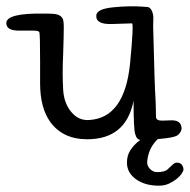

<svg xmlns="http://www.w3.org/2000/svg" viewBox="-68 -424 601 608"><path d="M457 2Q439 8 427.5 20.5Q416 33 409.5 46Q403 59 400.5 71.5Q398 84 398 90Q398 102 407.5 111.5Q417 121 429 121Q454 121 462.5 112.5Q471 104 479 97Q486 91 492 91Q503 91 508 98Q513 105 513 113Q513 117 507.5 125.5Q502 134 491.5 142.5Q481 151 467 157.5Q453 164 435 164Q391 164 362.5 143.5Q334 123 334 91Q334 68 345 51.5Q356 35 370 24Q386 11 407 1ZM-48 -351Q-48 -383 73 -381Q91 -381 102 -380Q127 -378 132 -361Q134 -352 134 -340Q134 -312 132 -252Q129 -192 132 -140Q135 -88 168 -59Q188 -42 215 -44Q327 -51 344 -224Q356 -350 350 -350Q345 -350 287 -348Q234 -346 237 -376Q239 -396 292 -401Q345 -406 382 -403Q401 -402 403 -401Q411 -396 414 -387Q418 -377 417.5 -365Q417 -353 417 -340Q422 -141 424 -119Q425 -111 426 -54Q426 -42 445 -42Q445 -42 476 -43Q506 -43 507 -18Q507 -7 496 3Q483 16 377 19Q365 19 360 0Q355 -16 355 -105Q331 17 208 17Q131 17 91 -38Q59 -83 59 -160Q59 -160 59 -229Q59 -318 56.5 -322.5Q54 -327 37 -327H-8Q-48 -327 -48 -351Z"/></svg>

Font: Scratch Savers
Style: Book
Weight: 400
Designer: Pablo Impallari, Rodrigo Fuenzalida, Brenda Gallo
Foundry: Pablo Impallari, Rodrigo Fuenzalida, Brenda Gallo
Version: Version 4.0b1